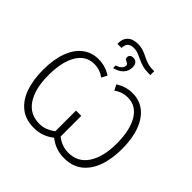

<svg xmlns="http://www.w3.org/2000/svg" viewBox="-248 -1252 1491 1491"><g transform="rotate(45 497.0 -507.0)"><path d="M329 -921Q329 -969 358.5 -996.5Q388 -1024 442 -1024Q475 -1024 501.5 -1015Q528 -1006 552.5 -993.5Q577 -981 604.5 -972Q632 -963 667 -963H681V-920H665Q624 -920 594 -928.5Q564 -937 539.5 -949Q515 -961 492 -970Q469 -979 442 -979Q374 -979 374 -911H329ZM438 -783Q468 -792 482.5 -807.5Q497 -823 497 -839Q497 -852 486.5 -857.5Q476 -863 465.5 -869Q455 -875 455 -891Q455 -906 465.5 -914.5Q476 -923 493 -923Q515 -923 528.5 -908Q542 -893 542 -865Q542 -826 516 -796.5Q490 -767 438 -754ZM330 10Q241 10 181.5 -36.5Q122 -83 92.5 -166Q63 -249 63 -360Q63 -474 93 -555.5Q123 -637 178.5 -680.5Q234 -724 311 -724Q349 -724 384.5 -713Q420 -702 449 -682L425 -637Q374 -674 314 -674Q222 -674 172 -590.5Q122 -507 122 -360Q122 -213 177.5 -128Q233 -43 338 -43Q377 -43 408 -55.5Q439 -68 468 -90V-317H526V-90Q554 -68 586.5 -55.5Q619 -43 657 -43Q761 -43 817 -128Q873 -213 873 -360Q873 -507 822.5 -590.5Q772 -674 681 -674Q619 -674 569 -637L546 -682Q574 -702 609.5 -713Q645 -724 684 -724Q760 -724 815.5 -680.5Q871 -637 901.5 -555.5Q932 -474 932 -360Q932 -249 902 -166Q872 -83 812.5 -36.5Q753 10 665 10Q613 10 571.5 -5.5Q530 -21 497 -48Q464 -21 422.5 -5.5Q381 10 330 10Z"/></g></svg>

Font: Noto Sans Light
Style: Regular
Weight: 300
Designer: Monotype Design Team
Foundry: Monotype Imaging Inc.
Version: Version 2.007